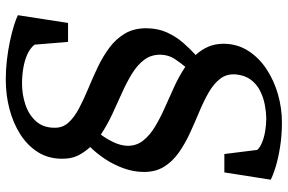

<svg xmlns="http://www.w3.org/2000/svg" viewBox="-178 -680 949 632"><g transform="rotate(90 296.0 -363.5)"><path d="M502 -92Q501.5 -47 479.5 -13Q457.5 21 420.8 44.2Q384 67.5 337.8 79.5Q291.5 91.5 241.5 91.5Q209.5 91.5 177 87.8Q144.5 84 115.2 77.8Q86 71.5 63.5 64.5Q41 57.5 29.5 51.5L55 -113.5H117.5L126.5 -3Q139 12 159.5 21Q180 30 204.8 34Q229.5 38 254 38Q291 38 324.2 26.8Q357.5 15.5 378.8 -8.2Q400 -32 400 -69Q400.5 -96 382.8 -115.2Q365 -134.5 335.5 -150Q306 -165.5 271 -180Q236 -194.5 200.8 -211.2Q165.5 -228 136.2 -249.8Q107 -271.5 89.5 -301.5Q72 -331.5 72.5 -373Q73 -410 86.5 -439.5Q100 -469 120.2 -492.2Q140.5 -515.5 160.5 -533.5Q143 -552.5 133.2 -575.2Q123.5 -598 123.5 -626Q124 -671 146.8 -706.5Q169.5 -742 207 -766.8Q244.5 -791.5 290 -804.5Q335.5 -817.5 382.5 -817.5Q426.5 -817.5 464.5 -811.2Q502.5 -805 530 -796.5Q557.5 -788 571 -780.5L547 -628H486.5L473 -736Q465 -745.5 448.2 -752.2Q431.5 -759 410.5 -762.5Q389.5 -766 368 -766Q347 -765.5 323.5 -761Q300 -756.5 278.2 -745.5Q256.5 -734.5 242 -715.2Q227.5 -696 224.5 -666.5Q222 -636 238.5 -614.5Q255 -593 283.8 -576.5Q312.5 -560 347.2 -545.5Q382 -531 417 -515Q452 -499 481.5 -478.2Q511 -457.5 528.5 -429.2Q546 -401 545.5 -361Q545 -327.5 533 -295Q521 -262.5 502.5 -234.8Q484 -207 463.5 -186.5Q481.5 -166.5 492 -145Q502.5 -123.5 502 -92ZM459.5 -310Q459.5 -339 442.2 -360.8Q425 -382.5 396.5 -399.8Q368 -417 333.5 -432.2Q299 -447.5 264 -463.5Q229 -479.5 199.5 -499.5Q186.5 -484 173.2 -464Q160 -444 159.5 -417Q159.5 -386.5 176.5 -364Q193.5 -341.5 222 -324Q250.5 -306.5 285.2 -291Q320 -275.5 355.8 -258.8Q391.5 -242 422.5 -221.5Q436 -239 447.5 -263Q459 -287 459.5 -310Z"/></g></svg>

Font: Merriweather 28pt Medium
Style: Italic
Weight: 500
Italic angle: -7.8°
Version: Version 2.101